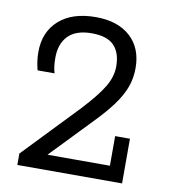

<svg xmlns="http://www.w3.org/2000/svg" viewBox="-71 -654 632 715"><g transform="rotate(10 245.0 -296.5)"><path d="M42 0V-43L241 -251Q294 -308 317.5 -347Q341 -386 341 -425Q341 -476 315 -503.5Q289 -531 230 -531Q171 -531 141.5 -501Q112 -471 112 -418Q112 -402 113.5 -388.5Q115 -375 119 -360H55Q51 -376 48.5 -392.5Q46 -409 46 -428Q46 -504 96 -548.5Q146 -593 235 -593Q318 -593 365.5 -550Q413 -507 413 -431Q413 -393 400.5 -359Q388 -325 361.5 -289Q335 -253 293 -210L124 -34L97 -57H382V-169H438V0Z"/></g></svg>

Font: Rokkitt SemiBold
Style: Regular
Weight: 400
Version: Version 3.103